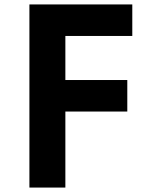

<svg xmlns="http://www.w3.org/2000/svg" viewBox="-20 -845 667 865"><path d="M112.5 0H274.5V-342.5H553.5V-484.5H274.5V-683H576V-825H112.5Z"/></svg>

Font: Spartan
Style: Bold
Weight: 700
Designer: Matt Bailey, Mirko Velimirovic
Foundry: Matt Bailey
Version: Version 1.003; ttfautohint (v1.8.3)